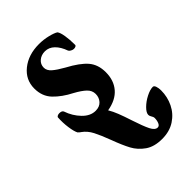

<svg xmlns="http://www.w3.org/2000/svg" viewBox="-213 -520 886 886"><g transform="rotate(-45 230.5 -77.0)"><path d="M136 115Q118 67 103 38Q88 9 64 -8Q61 -9 51 -19Q43 -34 38.5 -66.5Q34 -99 36 -131Q36 -135 41.5 -138Q47 -141 54 -141Q71 -141 75 -131Q89 -90 118 -60Q147 -30 181 -30Q207 -30 221.5 -46Q236 -62 236 -85Q236 -108 218 -125Q200 -142 167 -160Q116 -186 84.5 -219Q53 -252 53 -303Q53 -360 98.5 -396.5Q144 -433 213 -433Q243 -433 271.5 -426Q300 -419 312 -411Q320 -401 324.5 -374Q329 -347 329 -312Q329 -308 324 -305.5Q319 -303 312 -303Q305 -303 297 -307.5Q289 -312 287 -317Q275 -351 255 -370.5Q235 -390 209 -390Q185 -390 168.5 -376Q152 -362 152 -340Q152 -321 170.5 -305Q189 -289 223 -270Q285 -237 312.5 -205Q340 -173 340 -123Q340 -70 310.5 -35.5Q281 -1 223 9Q235 29 245 54.5Q255 80 268 120Q286 175 299 201Q312 227 329 227Q339 227 344.5 214.5Q350 202 350 185Q350 179 344.5 170.5Q339 162 339 155Q339 141 357.5 122.5Q376 104 401.5 91Q427 78 445 78Q453 78 457 90Q461 102 461 117Q461 159 443 196Q425 233 390 256Q355 279 306 279Q255 279 223 256.5Q191 234 173.5 201.5Q156 169 136 115Z"/></g></svg>

Font: EB Garamond
Style: Bold Italic
Weight: 700
Italic angle: -17.2°
Designer: Georg Duffner and Octavio Pardo
Foundry: Georg Duffner
Version: Version 1.000